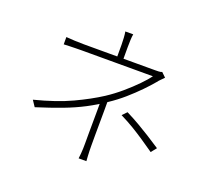

<svg xmlns="http://www.w3.org/2000/svg" viewBox="-136 -960 1271 1163"><g transform="rotate(20 500.0 -378.5)"><path d="M533 -788Q530 -773 529 -748Q528 -723 528 -704Q528 -693 528 -674.5Q528 -656 528 -639Q528 -622 528 -615H488Q488 -622 488 -638.5Q488 -655 488 -674Q488 -693 488 -704Q488 -723 486.5 -748Q485 -773 482 -788ZM804 -607Q795 -597 784 -586.5Q773 -576 765 -565Q741 -536 704.5 -498.5Q668 -461 624 -422.5Q580 -384 530 -351Q476 -314 417 -283Q358 -252 286.5 -225Q215 -198 123 -169L97 -208Q238 -244 334 -289Q430 -334 501 -380Q550 -412 595.5 -451Q641 -490 677 -527Q713 -564 732 -590Q721 -590 687 -590Q653 -590 605.5 -590Q558 -590 505 -590Q452 -590 404 -590Q356 -590 320.5 -590Q285 -590 274 -590Q257 -590 235.5 -589.5Q214 -589 193.5 -588.5Q173 -588 158 -587V-634Q179 -632 213.5 -630.5Q248 -629 273 -629Q285 -629 319 -629Q353 -629 399 -629Q445 -629 496 -629Q547 -629 594.5 -629Q642 -629 678 -629Q714 -629 729 -629Q742 -629 755 -629.5Q768 -630 776 -634ZM526 -365Q526 -335 526 -295Q526 -255 525.5 -213.5Q525 -172 525 -133.5Q525 -95 525 -66Q525 -51 525.5 -34Q526 -17 527 -0.5Q528 16 529 31H479Q481 16 482.5 -0.5Q484 -17 484.5 -34Q485 -51 485 -66Q485 -95 485 -132Q485 -169 485.5 -209Q486 -249 486 -285Q486 -321 486 -346ZM876 -154Q833 -184 796.5 -208.5Q760 -233 722 -256Q684 -279 634 -304L662 -333Q710 -309 747.5 -287Q785 -265 822 -242Q859 -219 904 -189Z"/></g></svg>

Font: Noto Sans SC Thin ExtraLight
Style: Regular
Weight: 250
Version: Version 2.004-H2;hotconv 1.0.118;makeotfexe 2.5.65603